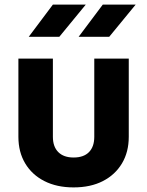

<svg xmlns="http://www.w3.org/2000/svg" viewBox="-20 -805 640 835"><path d="M300 10Q227 10 173 -17.5Q119 -45 89.5 -94.5Q60 -144 60 -210V-550H210V-210Q210 -167 233.5 -143.5Q257 -120 300 -120Q344 -120 367 -143.5Q390 -167 390 -210V-550H540V-210Q540 -144 510.5 -94.5Q481 -45 427.5 -17.5Q374 10 300 10ZM322 -645 427 -785H570L455 -645ZM105 -645 210 -785H353L238 -645Z"/></svg>

Font: Tiny ExtraBold
Style: Regular
Weight: 800
Designer: Philipp Nurullin, Konstantin Bulenkov
Foundry: JetBrains
Version: Version 2.251; ttfautohint (v1.8.4.7-5d5b)